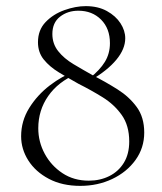

<svg xmlns="http://www.w3.org/2000/svg" viewBox="-20 -594 529 627"><path d="M273 -339Q306 -365 322.5 -392Q339 -419 339 -453Q339 -501 310 -530Q281 -559 236 -559Q201 -559 176 -539.5Q151 -520 151 -483Q151 -451 170 -427Q189 -403 220 -384.5Q251 -366 285 -347Q326 -326 364 -302Q402 -278 426.5 -244.5Q451 -211 451 -161Q451 -111 422.5 -71.5Q394 -32 346.5 -9.5Q299 13 242 13Q183 13 139.5 -10Q96 -33 72.5 -70Q49 -107 49 -149Q49 -199 75.5 -241.5Q102 -284 142.5 -315Q183 -346 223 -360L229 -352Q170 -327 137.5 -280.5Q105 -234 105 -175Q105 -131 126 -92Q147 -53 184 -28.5Q221 -4 270 -4Q307 -4 337 -19Q367 -34 384.5 -62.5Q402 -91 402 -132Q402 -184 377.5 -218.5Q353 -253 315 -276.5Q277 -300 237 -320Q203 -339 172.5 -357.5Q142 -376 123 -399.5Q104 -423 104 -456Q104 -496 129 -522Q154 -548 190.5 -561Q227 -574 260 -574Q300 -574 329 -558Q358 -542 373.5 -518Q389 -494 389 -469Q389 -434 360 -399Q331 -364 278 -333Z"/></svg>

Font: Cormorant Garamond Light
Style: Regular
Weight: 300
Designer: Christian Thalmann (Catharsis Fonts)
Foundry: Catharsis Fonts
Version: Version 4.001